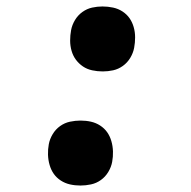

<svg xmlns="http://www.w3.org/2000/svg" viewBox="-20 -562 590 594"><path d="M229 12Q212 12 196.5 8.5Q181 5 168 -3.5Q155 -12 146.5 -24Q138 -36 133.5 -51.5Q129 -67 128.5 -83.5Q128 -100 131 -116Q134 -132 143 -147Q152 -162 166 -172Q180 -182 196.5 -185.5Q213 -189 229 -189Q246 -189 261.5 -185.5Q277 -182 290 -173.5Q303 -165 311.5 -153Q320 -141 324.5 -125.5Q329 -110 329.5 -93.5Q330 -77 327 -61Q324 -45 315 -30Q306 -15 292 -5Q278 5 261.5 8.5Q245 12 229 12ZM298 -341Q281 -341 265 -344.5Q249 -348 236.5 -356.5Q224 -365 215 -377Q206 -389 201.5 -404.5Q197 -420 197 -436.5Q197 -453 200 -469Q203 -485 212 -500Q221 -515 235 -525Q249 -535 265 -538.5Q281 -542 297 -542Q314 -542 330 -538.5Q346 -535 359 -526.5Q372 -518 380.5 -506Q389 -494 393.5 -478.5Q398 -463 398 -446.5Q398 -430 395 -414Q392 -398 383 -383Q374 -368 360 -358Q346 -348 330 -344.5Q314 -341 298 -341Z"/></svg>

Font: Lode
Style: Bold Italic
Weight: 700
Italic angle: -11°
Monospace: yes
Designer: Belleve Invis
Foundry: Belleve Invis
Version: Version 29.2.0; ttfautohint (v1.8.3)